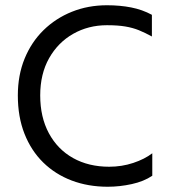

<svg xmlns="http://www.w3.org/2000/svg" viewBox="-20 -703 642 731"><path d="M133.1 -339.7Q133.1 -421.5 167 -481.5Q200.9 -541.4 258.6 -574.2Q316.4 -607 387.3 -607Q428.4 -607 456.9 -602.2Q485.5 -597.4 508.9 -587.9Q532.2 -578.4 558.3 -564.1V-646.6Q522 -666.3 479.7 -674.6Q437.4 -683 387.2 -683Q315.5 -683 253.9 -658.3Q192.3 -633.6 145.9 -588.3Q99.5 -542.9 73.7 -479.8Q47.9 -416.7 47.9 -339.7Q47.9 -258 73.2 -193.8Q98.5 -129.6 144.4 -84.5Q190.4 -39.4 253 -15.7Q315.6 8 390.2 8Q435.6 8 481.6 -2.1Q527.5 -12.1 559.8 -33.9V-119.4Q530.6 -97 487.1 -82.6Q443.6 -68.2 395.7 -68.2Q317.4 -68.2 258.2 -101.3Q199.1 -134.4 166.1 -195.7Q133.1 -257 133.1 -339.7Z"/></svg>

Font: Hind Variable Light
Style: Regular
Weight: 300
Designer: Manushi Parikh, Satya Rajpurohit
Foundry: Indian Type Foundry
Version: Version 3.000